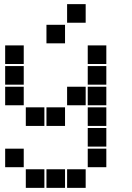

<svg xmlns="http://www.w3.org/2000/svg" viewBox="-20 -715 640 930"><path d="M306 -695Q305 -695 305 -695Q305 -695 305 -694V-606Q305 -605 305 -605Q305 -605 306 -605H394Q395 -605 395 -605Q395 -605 395 -606V-694Q395 -695 395 -695Q395 -695 394 -695ZM206 -595Q205 -595 205 -595Q205 -595 205 -594V-506Q205 -505 205 -505Q205 -505 206 -505H294Q295 -505 295 -505Q295 -505 295 -506V-594Q295 -595 295 -595Q295 -595 294 -595ZM6 -495Q5 -495 5 -495Q5 -495 5 -494V-406Q5 -405 5 -405Q5 -405 6 -405H94Q95 -405 95 -405Q95 -405 95 -406V-494Q95 -495 95 -495Q95 -495 94 -495ZM406 -495Q405 -495 405 -495Q405 -495 405 -494V-406Q405 -405 405 -405Q405 -405 406 -405H494Q495 -405 495 -405Q495 -405 495 -406V-494Q495 -495 495 -495Q495 -495 494 -495ZM6 -395Q5 -395 5 -395Q5 -395 5 -394V-306Q5 -305 5 -305Q5 -305 6 -305H94Q95 -305 95 -305Q95 -305 95 -306V-394Q95 -395 95 -395Q95 -395 94 -395ZM406 -395Q405 -395 405 -395Q405 -395 405 -394V-306Q405 -305 405 -305Q405 -305 406 -305H494Q495 -305 495 -305Q495 -305 495 -306V-394Q495 -395 495 -395Q495 -395 494 -395ZM6 -295Q5 -295 5 -295Q5 -295 5 -294V-206Q5 -205 5 -205Q5 -205 6 -205H94Q95 -205 95 -205Q95 -205 95 -206V-294Q95 -295 95 -295Q95 -295 94 -295ZM306 -295Q305 -295 305 -295Q305 -295 305 -294V-206Q305 -205 305 -205Q305 -205 306 -205H394Q395 -205 395 -205Q395 -205 395 -206V-294Q395 -295 395 -295Q395 -295 394 -295ZM406 -295Q405 -295 405 -295Q405 -295 405 -294V-206Q405 -205 405 -205Q405 -205 406 -205H494Q495 -205 495 -205Q495 -205 495 -206V-294Q495 -295 495 -295Q495 -295 494 -295ZM106 -195Q105 -195 105 -195Q105 -195 105 -194V-106Q105 -105 105 -105Q105 -105 106 -105H194Q195 -105 195 -105Q195 -105 195 -106V-194Q195 -195 195 -195Q195 -195 194 -195ZM206 -195Q205 -195 205 -195Q205 -195 205 -194V-106Q205 -105 205 -105Q205 -105 206 -105H294Q295 -105 295 -105Q295 -105 295 -106V-194Q295 -195 295 -195Q295 -195 294 -195ZM406 -195Q405 -195 405 -195Q405 -195 405 -194V-106Q405 -105 405 -105Q405 -105 406 -105H494Q495 -105 495 -105Q495 -105 495 -106V-194Q495 -195 495 -195Q495 -195 494 -195ZM406 -95Q405 -95 405 -95Q405 -95 405 -94V-6Q405 -5 405 -5Q405 -5 406 -5H494Q495 -5 495 -5Q495 -5 495 -6V-94Q495 -95 495 -95Q495 -95 494 -95ZM6 5Q5 5 5 5Q5 5 5 6V94Q5 95 5 95Q5 95 6 95H94Q95 95 95 95Q95 95 95 94V6Q95 5 95 5Q95 5 94 5ZM406 5Q405 5 405 5Q405 5 405 6V94Q405 95 405 95Q405 95 406 95H494Q495 95 495 95Q495 95 495 94V6Q495 5 495 5Q495 5 494 5ZM106 105Q105 105 105 105Q105 105 105 106V194Q105 195 105 195Q105 195 106 195H194Q195 195 195 195Q195 195 195 194V106Q195 105 195 105Q195 105 194 105ZM206 105Q205 105 205 105Q205 105 205 106V194Q205 195 205 195Q205 195 206 195H294Q295 195 295 195Q295 195 295 194V106Q295 105 295 105Q295 105 294 105ZM306 105Q305 105 305 105Q305 105 305 106V194Q305 195 305 195Q305 195 306 195H394Q395 195 395 195Q395 195 395 194V106Q395 105 395 105Q395 105 394 105Z"/></svg>

Font: Doto Black
Style: Regular
Weight: 900
Version: Version 1.000